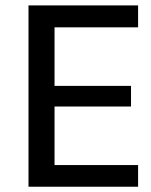

<svg xmlns="http://www.w3.org/2000/svg" viewBox="-20 -707 572 727"><path d="M502.9 -82V0H87.9V-686.5H502.9V-603.5H186.5V-381.8H476.1V-303.7H186.5V-82Z"/></svg>

Font: Estedad-FD Medium
Style: Regular
Weight: 500
Designer: Amin Abedi
Version: Version 7.3